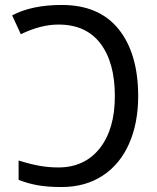

<svg xmlns="http://www.w3.org/2000/svg" viewBox="-20 -744 634 774"><path d="M55 -19V-97Q99 -83 137 -76Q175 -69 215 -69Q321 -69 382 -146Q443 -223 443 -357Q443 -492 385 -568.5Q327 -645 216 -645Q144 -645 64 -606L29 -682Q108 -724 229 -724Q380 -724 458.5 -626Q537 -528 537 -356Q537 -248 500.5 -165Q464 -82 394 -36Q324 10 228 10Q173 10 133 3Q93 -4 55 -19Z"/></svg>

Font: Noto Sans Display
Style: Regular
Weight: 400
Designer: Monotype Design team
Foundry: Monotype Imaging Inc.
Version: Version 1.000